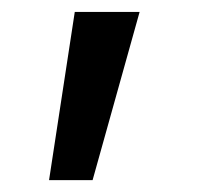

<svg xmlns="http://www.w3.org/2000/svg" viewBox="-20 -123 336 321"><path d="M62 178.2 105 -103H213.4L134.8 178.2Z"/></svg>

Font: Inter Cardless
Style: Regular
Weight: 400
Designer: Rasmus Andersson
Foundry: rsms
Version: Version 4.001;git-9221beed3